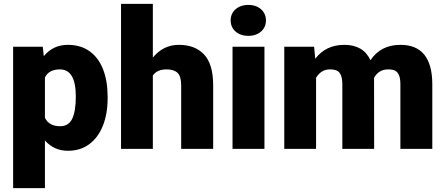

<svg xmlns="http://www.w3.org/2000/svg" viewBox="-20 -770 2304 993"><path d="M212.4 -43.5V203.1H47.9V-528.3H201.2L206.5 -479.5Q254.4 -538.1 331.1 -538.1Q397 -538.1 443.1 -505.1Q489.3 -472.2 512.9 -411.9Q536.6 -351.6 536.6 -270.5V-260.3Q536.6 -182.6 512.7 -121.3Q488.8 -60.1 442.6 -25.1Q396.5 9.8 331.5 9.8Q259.3 9.8 212.4 -43.5ZM212.4 -369.1V-160.6Q233.9 -117.2 291 -117.2Q335.4 -117.2 353.8 -156.5Q372.1 -195.8 372.1 -270.5Q372.1 -411.1 290 -411.1Q232.4 -411.1 212.4 -369.1Z M770.5 -379.4V0H606V-750H770.5V-472.2Q824.2 -538.1 905.3 -538.1Q988.3 -538.1 1035.2 -488.5Q1082 -439 1082.5 -330.6V0H917V-329.1Q917 -375 898.4 -393.1Q879.9 -411.1 841.8 -411.1Q792 -411.1 770.5 -379.4Z M1264.2 -744.6Q1291 -744.6 1311.8 -734.4Q1332.5 -724.1 1344 -706.1Q1355.5 -688 1355.5 -664.6Q1355.5 -641.1 1344 -623Q1332.5 -605 1311.8 -594.7Q1291 -584.5 1264.2 -584.5Q1237.3 -584.5 1216.6 -594.7Q1195.8 -605 1184.3 -623Q1172.9 -641.1 1172.9 -664.6Q1172.9 -688 1184.3 -706.1Q1195.8 -724.1 1216.6 -734.4Q1237.3 -744.6 1264.2 -744.6ZM1347.7 -528.3V0H1182.6V-528.3Z M1614.7 -367.7V0H1450.2V-528.3H1604.5L1610.4 -466.3Q1665.5 -538.1 1760.7 -538.1Q1859.4 -538.1 1896 -458.5Q1949.2 -538.1 2050.8 -538.1Q2215.3 -538.1 2215.8 -335V0H2050.8V-332.5Q2050.8 -364.3 2043.5 -381.3Q2036.1 -398.4 2022.7 -404.8Q2009.3 -411.1 1987.8 -411.1Q1939 -411.1 1914.6 -367.7L1915 0H1750.5V-331.5Q1750.5 -363.8 1743.2 -381.1Q1735.8 -398.4 1722.2 -404.8Q1708.5 -411.1 1686.5 -411.1Q1640.6 -411.1 1614.7 -367.7Z"/></svg>

Font: Mardoto Black
Style: Regular
Weight: 900
Designer: Christian Robertson, Vahan Hovhannisyan
Foundry: Google
Version: Version 1.000